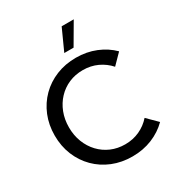

<svg xmlns="http://www.w3.org/2000/svg" viewBox="-225 -1123 1193 1284"><g transform="rotate(-30 371.0 -481.5)"><path d="M694.8 -93.3Q644 -42.5 574 -13.9Q503.9 14.6 421.4 14.6Q338.9 14.6 269 -13.7Q199.2 -42 147.7 -93.5Q96.2 -145 67.6 -214.6Q39.1 -284.2 39.1 -366.2Q39.1 -448.7 67.6 -518.3Q96.2 -587.9 147.7 -639.2Q199.2 -690.4 269 -718.8Q338.9 -747.1 421.4 -747.1Q503.4 -747.1 573.5 -718.5Q643.6 -689.9 693.8 -639.6L619.1 -563.5Q582.5 -605 531.5 -628.7Q480.5 -652.3 419.9 -652.3Q361.3 -652.3 312 -631.1Q262.7 -609.9 226.1 -571Q189.5 -532.2 169.2 -480Q148.9 -427.7 148.9 -366.2Q148.9 -304.7 169.2 -252.4Q189.5 -200.2 226.1 -161.4Q262.7 -122.6 312 -101.3Q361.3 -80.1 419.9 -80.1Q480.5 -80.1 531.5 -103.8Q582.5 -127.4 618.7 -168.9ZM442.4 -813H370.6L444.8 -976.6H538.1Z"/></g></svg>

Font: Kumbh Sans Medium
Style: Regular
Weight: 500
Version: Version 1.005